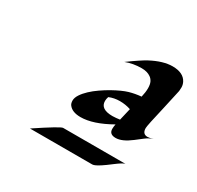

<svg xmlns="http://www.w3.org/2000/svg" viewBox="-113 -844 764 745"><g transform="rotate(30 269.0 -472.0)"><path d="M490.2 -455.6Q490.2 -429.2 513.2 -429.2Q522.5 -429.2 538.1 -434.1Q520 -428.2 504.9 -416.5Q489.7 -404.8 474.6 -393.1Q436.5 -363.8 408 -363.8Q379.4 -363.8 379.4 -388.2Q379.4 -397.9 381.8 -409.2Q305.2 -365.7 249.5 -365.7Q211.9 -365.7 196.3 -386.7Q190.9 -394 190.9 -406.5Q190.9 -418.9 200.4 -433.6Q210 -448.2 225.3 -462.6Q240.7 -477.1 259.8 -490.2Q278.8 -503.4 297.9 -514.2Q337.4 -536.1 362.8 -543.5Q388.2 -550.8 415.5 -553.2Q420.9 -575.7 420.9 -593.3Q420.9 -610.8 415.8 -621.3Q410.6 -631.8 401.9 -637.7Q386.2 -648.9 361.3 -648.9Q322.8 -648.9 290 -636.2Q342.3 -674.3 367.2 -687.5Q419.9 -715.3 461.4 -715.3Q510.3 -715.3 526.4 -683.6Q531.7 -672.4 531.7 -661.6Q531.7 -650.9 530.8 -645Q528.8 -633.3 511.7 -558.6Q490.2 -467.3 490.2 -455.6ZM102.1 -229.5Q201.7 -295.9 212.4 -295.9H491.7Q481 -293.9 454.1 -273.4Q427.2 -252.9 416.5 -246.1Q391.6 -229.5 381.3 -229.5ZM300.8 -467.8Q300.8 -431.2 355 -431.2Q363.3 -431.2 371.3 -432.1Q379.4 -433.1 387.7 -434.1L400.4 -488.3Q377 -496.1 351.6 -496.1Q326.2 -496.1 304.2 -486.8Q300.8 -476.6 300.8 -467.8Z"/></g></svg>

Font: Fondamento
Style: Italic
Weight: 400
Italic angle: -12°
Version: Version 1.000